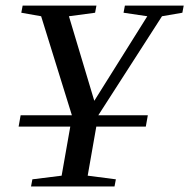

<svg xmlns="http://www.w3.org/2000/svg" viewBox="-20 -675 685 695"><path d="M335.9 -257.8H515.1L507.8 -216.8H328.6L297.4 -39.1L399.4 -25.9L394.5 0H92.3L97.2 -25.9L203.1 -39.1L234.4 -216.8H47.4L54.7 -257.8H240.2L128.9 -616.2L57.1 -628.9L62 -654.8H329.1L324.2 -628.9L229.5 -616.2L321.3 -310.1L513.2 -616.2L427.2 -628.9L432.1 -654.8H645L640.1 -628.9L566.4 -616.2Z"/></svg>

Font: Liberation Serif
Style: Italic
Weight: 400
Italic angle: -16.333°
Designer: Steve Matteson
Foundry: Ascender Corporation
Version: Version 2.1.5